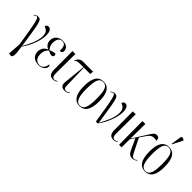

<svg xmlns="http://www.w3.org/2000/svg" viewBox="73 -1837 3089 3089"><g transform="rotate(45 1617.5 -292.5)"><path d="M159 215C236 236 238 176 209 -7C298 -128 363 -297 363 -418C363 -501 336 -544 288 -544C262 -544 244 -526 243 -497C294 -486 333 -451 333 -368C333 -253 263 -119 208 -20C137 -476 138 -539 59 -539C28 -539 6 -527 -15 -506L-9 -499C9 -516 23 -525 36 -525C74 -525 90 -458 160 -8L145 211Z M608 10C705 10 747 -45 747 -88C747 -106 741 -116 727 -120C715 -37 679 -1 619 -1C546 -1 507 -56 507 -138C507 -214 540 -255 568 -276C609 -253 629 -246 648 -246C673 -246 687 -263 687 -282C687 -300 678 -310 671 -314C644 -312 610 -303 568 -287C553 -297 520 -338 520 -406C520 -488 554 -534 611 -534C674 -534 692 -492 692 -393C732 -393 745 -413 745 -443C745 -492 708 -544 614 -544C533 -544 460 -496 460 -403C460 -341 493 -300 542 -280V-277C488 -254 447 -208 447 -136C447 -47 508 10 608 10Z M941 10C969 10 993 0 1013 -15L1008 -24C990 -12 973 -4 956 -4C910 -4 901 -51 902 -109L905 -536H839L841 -113C842 -25 876 10 941 10Z M1198 6C1233 6 1256 -2 1284 -28L1278 -36C1265 -23 1243 -8 1217 -8C1180 -8 1168 -26 1167 -81L1157 -477H1301L1308 -536H1090C1009 -536 990 -503 966 -444L972 -441C994 -471 1009 -477 1070 -477H1147L1109 -104C1100 -33 1126 6 1198 6Z M1541 10C1656 10 1716 -75 1716 -268C1716 -451 1659 -544 1543 -544C1423 -544 1367 -453 1367 -268C1367 -78 1431 10 1541 10ZM1542 0C1462 0 1427 -79 1427 -268C1427 -458 1457 -534 1541 -534C1627 -534 1656 -458 1656 -268C1656 -80 1627 0 1542 0Z M1907 0H1949C2042 -121 2109 -295 2109 -418C2109 -501 2082 -544 2034 -544C2008 -544 1990 -526 1989 -497C2040 -486 2079 -451 2079 -368C2079 -253 2009 -119 1954 -20C1883 -476 1884 -539 1805 -539C1774 -539 1752 -527 1731 -506L1737 -499C1755 -516 1769 -525 1782 -525C1820 -525 1836 -458 1907 0Z M2313 10C2341 10 2365 0 2385 -15L2380 -24C2362 -12 2345 -4 2328 -4C2282 -4 2273 -51 2274 -109L2277 -536H2211L2213 -113C2214 -25 2248 10 2313 10Z M2435 0H2493L2494 -183L2546 -261L2632 -73C2659 -15 2686 7 2741 7C2778 7 2804 -11 2823 -28L2817 -36C2801 -21 2784 -8 2766 -8C2732 -8 2718 -27 2691 -83L2578 -308L2630 -386C2689 -475 2722 -490 2814 -470C2814 -511 2802 -542 2755 -542C2708 -542 2685 -503 2633 -419L2494 -199L2497 -536H2431Z M3031 -606 3117 -775V-785C3089 -809 3052 -815 3047 -776L3022 -609ZM3030 10C3145 10 3205 -75 3205 -268C3205 -451 3148 -544 3032 -544C2912 -544 2856 -453 2856 -268C2856 -78 2920 10 3030 10ZM3031 0C2951 0 2916 -79 2916 -268C2916 -458 2946 -534 3030 -534C3116 -534 3145 -458 3145 -268C3145 -80 3116 0 3031 0Z"/></g></svg>

Font: Noto Serif Display ExtraCondensed Light
Style: Regular
Weight: 300
Width: 2
Designer: Monotype Design Team
Foundry: Monotype Imaging Inc.
Version: Version 2.009